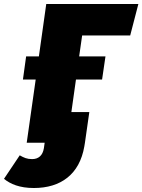

<svg xmlns="http://www.w3.org/2000/svg" viewBox="-122 -716 714 963"><path d="M531 -538 572 -696H110L73 -433H9L-7 -317H57L12 0H102L98 28C92 64 71 82 39 82C13 82 -2 75 -23 63L-102 181C-70 207 -24 227 48 227C182 227 277 159 301 18L304 0L326 -154H236L259 -317H390L407 -433H275L290 -538Z"/></svg>

Font: Fira Sans Heavy
Style: Italic
Weight: 900
Italic angle: -8°
Designer: bBox Type GmbH & Carrois Corporate GbR & Edenspiekermann AG
Foundry: bBox Type GmbH & Carrois Corporate GbR & Edenspiekermann AG
Version: Version 4.301;PS 004.301;hotconv 1.0.88;makeotf.lib2.5.64775